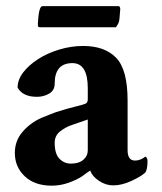

<svg xmlns="http://www.w3.org/2000/svg" viewBox="-20 -585 515 612"><path d="M144.5 6.8Q90.8 6.8 59.1 -22.9Q27.3 -52.7 27.3 -97.7Q27.3 -135.7 51.3 -164.1Q75.2 -192.4 111.3 -209Q125 -214.8 136.7 -219.2Q148.4 -223.6 158.2 -227.5Q195.3 -239.3 217.8 -244.6Q240.2 -250 251 -253.9Q259.8 -256.8 259.8 -268.6V-303.7Q259.8 -383.8 210.9 -383.8Q154.3 -383.8 154.3 -318.4Q154.3 -296.9 136.7 -286.6Q119.1 -276.4 97.7 -276.4Q52.7 -276.4 36.1 -305.7Q36.1 -331.1 54.2 -354.5Q72.3 -377.9 102.1 -397Q131.8 -416 169.4 -427.2Q207 -438.5 245.1 -438.5Q313.5 -438.5 350.1 -400.9Q386.7 -363.3 386.7 -264.6V-106.4Q386.7 -73.2 410.2 -73.2Q427.7 -73.2 443.4 -85.9Q450.2 -82 450.2 -71.3Q450.2 -45.9 443.4 -35.2Q429.7 -22.5 398.9 -8.3Q368.2 5.9 340.8 5.9Q317.4 5.9 295.9 -8.3Q274.4 -22.5 267.6 -41Q266.6 -41 256.8 -34.2Q247.1 -27.3 242.2 -23.4Q222.7 -10.7 197.3 -2Q171.9 6.8 144.5 6.8ZM206.1 -63.5Q231.4 -63.5 245.6 -75.7Q259.8 -87.9 259.8 -105.5V-204.1L209 -186.5Q188.5 -179.7 171.4 -166Q154.3 -152.3 154.3 -129.9Q154.3 -94.7 169.4 -79.1Q184.6 -63.5 206.1 -63.5ZM106.4 -498 101.6 -500Q100.6 -502 100.6 -508.8Q103.5 -565.4 115.2 -565.4H357.4Q363.3 -565.4 363.3 -555.7Q362.3 -538.1 360.8 -525.4Q359.4 -512.7 354.5 -505.9L349.6 -498Z"/></svg>

Font: Crimson Text Bold
Style: Bold
Weight: 700
Designer: Sebastian Kosch
Foundry: Sebastian Kosch
Version: Version 1.10 July 1, 2025